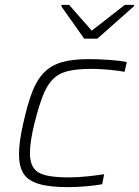

<svg xmlns="http://www.w3.org/2000/svg" viewBox="-20 -761 572 789"><path d="M259 8Q181 8 137 -6Q93 -20 75.5 -49.5Q58 -79 58 -127Q58 -152 62.5 -185Q67 -218 76 -256Q93 -333 112.5 -383.5Q132 -434 161.5 -463.5Q191 -493 234.5 -505.5Q278 -518 343 -518Q384 -518 428 -515Q472 -512 501 -506L492 -466Q464 -471 426.5 -474.5Q389 -478 357 -478Q296 -478 258 -468.5Q220 -459 196 -434Q172 -409 155.5 -366Q139 -323 122 -256Q112 -216 107.5 -185Q103 -154 103 -131Q103 -92 119 -70Q135 -48 170.5 -40Q206 -32 264 -32Q299 -32 341 -36.5Q383 -41 408 -45L400 -4Q374 1 335 4.5Q296 8 259 8ZM326 -602 232 -735 233 -741H264L357 -635L493 -741H532L530 -735L380 -602Z"/></svg>

Font: Saira Expanded ExtraLight
Style: Italic
Weight: 250
Width: 7
Italic angle: -12°
Designer: Hector Gatti with collaboration of the Omnibus-Type team
Foundry: Omnibus-Type
Version: Version 1.101